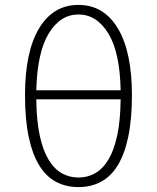

<svg xmlns="http://www.w3.org/2000/svg" viewBox="-20 -751 640 783"><path d="M300 12Q249 12 208.5 -9.5Q168 -31 140 -76.5Q112 -122 97 -193Q82 -264 82 -363Q82 -540 139.5 -635.5Q197 -731 300 -731Q403 -731 460.5 -635.5Q518 -540 518 -363Q518 -264 503 -193Q488 -122 460 -76.5Q432 -31 391.5 -9.5Q351 12 300 12ZM300 -692Q226 -692 179 -615Q132 -538 128 -383H472Q469 -538 421.5 -615Q374 -692 300 -692ZM300 -27Q337 -27 368 -44.5Q399 -62 422 -100Q445 -138 458 -198.5Q471 -259 472 -346H128Q129 -259 142 -198.5Q155 -138 178 -100Q201 -62 232 -44.5Q263 -27 300 -27Z"/></svg>

Font: Source Code Pro Light
Style: Regular
Weight: 300
Monospace: yes
Designer: Paul D. Hunt, Teo Tuominen
Foundry: Adobe Systems Incorporated
Version: Version 2.030;PS 1.000;hotconv 16.6.51;makeotf.lib2.5.65220